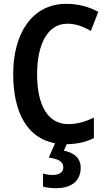

<svg xmlns="http://www.w3.org/2000/svg" viewBox="-20 -744 560 1004"><path d="M402 133C402 83 367 54 314 44L329 10C384 9 430 -1 471 -22V-129C429 -109 386 -95 337 -95C232 -95 174 -190 174 -356C174 -509 227 -620 332 -620C378 -620 418 -604 455 -582L494 -682C443 -710 386 -724 327 -724C147 -724 49 -568 49 -357C49 -151 126 -20 268 5L235 80C282 86 311 100 311 131C311 156 292 171 255 171C239 171 221 168 205 164V232C222 237 245 240 274 240C355 240 402 201 402 133Z"/></svg>

Font: Noto Sans Ethiopic Cond SemBd
Style: Regular
Weight: 600
Width: 3
Designer: Monotype Design Team
Foundry: Monotype Imaging Inc.
Version: Version 2.102